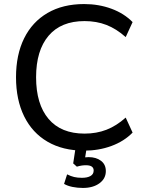

<svg xmlns="http://www.w3.org/2000/svg" viewBox="-20 -734 714 947"><path d="M395 9Q290 9 214.5 -35Q139 -79 99 -160.5Q59 -242 59 -353Q59 -464 99 -545Q139 -626 214.5 -670Q290 -714 395 -714Q467 -714 529.5 -691Q592 -668 634 -625L600 -551Q554 -592 505 -611Q456 -630 397 -630Q281 -630 219.5 -557.5Q158 -485 158 -353Q158 -220 219.5 -147.5Q281 -75 397 -75Q456 -75 505 -94Q554 -113 600 -154L634 -80Q592 -37 529.5 -14Q467 9 395 9ZM389 193Q362 193 337.5 188Q313 183 296 173L311 126Q329 135 345.5 139Q362 143 384 143Q411 143 426.5 134Q442 125 442 107Q442 81 404 81Q393 81 383 82.5Q373 84 359 88L341 72L355 -20H410L400 42Q409 41 417 41Q454 41 478 59Q502 77 502 110Q502 147 470.5 170Q439 193 389 193Z"/></svg>

Font: Nunito Sans Medium
Style: Regular
Weight: 500
Designer: Vernon Adams
Foundry: Vernon Adams
Version: Version 3.101; ttfautohint (v1.8.4.7-5d5b);gftools[0.9.27]